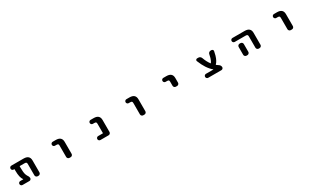

<svg xmlns="http://www.w3.org/2000/svg" viewBox="377 -2538 7245 4509"><g transform="rotate(-30 4000.0 -283.5)"><path d="M767.6 -78.1Q767.6 -54.7 750.5 -37.6Q733.4 -20.5 710 -20.5H687.5Q664.1 -20.5 647 -37.6Q629.9 -54.7 629.9 -78.1V-385.7Q629.9 -416 617.2 -427.2Q604.5 -438.5 572.3 -438.5H445.3Q437.5 -438.5 437.5 -431.6V-394.5Q437.5 -270.5 456.1 -210Q464.8 -181.6 477.5 -161.1Q490.2 -142.6 496.1 -132.3Q502 -122.1 508.3 -105Q514.6 -87.9 514.6 -72.3Q514.6 -50.8 499.5 -35.6Q484.4 -20.5 462.9 -20.5H276.4Q253.9 -20.5 238.3 -36.1Q222.7 -51.8 222.7 -74.2Q222.7 -96.7 238.3 -112.3Q253.9 -127.9 276.4 -127.9H353.5Q356.4 -127.9 357.4 -129.9Q358.4 -131.8 356.4 -133.8Q297.9 -208 297.9 -394.5V-431.6Q297.9 -438.5 291 -438.5H276.4Q253.9 -438.5 238.3 -454.1Q222.7 -469.7 222.7 -492.2Q222.7 -514.6 238.3 -530.3Q253.9 -545.9 276.4 -545.9H606.4Q767.6 -545.9 767.6 -402.3Z M1396.5 -438.5Q1374 -438.5 1358.4 -454.1Q1342.8 -469.7 1342.8 -492.2Q1342.8 -514.6 1358.4 -530.3Q1374 -545.9 1396.5 -545.9H1478.5Q1639.6 -545.9 1639.6 -402.3V-78.1Q1639.6 -54.7 1622.6 -37.6Q1605.5 -20.5 1582 -20.5H1549.8Q1526.4 -20.5 1509.3 -37.6Q1492.2 -54.7 1492.2 -78.1V-385.7Q1492.2 -417 1480 -427.7Q1467.8 -438.5 1434.6 -438.5Z M2388.7 -20.5Q2366.2 -20.5 2350.6 -36.1Q2335 -51.8 2335 -74.2Q2335 -96.7 2350.6 -112.3Q2366.2 -127.9 2388.7 -127.9H2512.7Q2519.5 -127.9 2519.5 -134.8V-385.7Q2519.5 -417 2507.3 -427.7Q2495.1 -438.5 2462.9 -438.5H2423.8Q2401.4 -438.5 2385.7 -454.1Q2370.1 -469.7 2370.1 -492.2Q2370.1 -514.6 2385.7 -530.3Q2401.4 -545.9 2423.8 -545.9H2505.9Q2667 -545.9 2667 -402.3V-78.1Q2667 -54.7 2649.9 -37.6Q2632.8 -20.5 2609.4 -20.5Z M3396.5 -438.5Q3374 -438.5 3358.4 -454.1Q3342.8 -469.7 3342.8 -492.2Q3342.8 -514.6 3358.4 -530.3Q3374 -545.9 3396.5 -545.9H3478.5Q3639.6 -545.9 3639.6 -402.3V-78.1Q3639.6 -54.7 3622.6 -37.6Q3605.5 -20.5 3582 -20.5H3549.8Q3526.4 -20.5 3509.3 -37.6Q3492.2 -54.7 3492.2 -78.1V-385.7Q3492.2 -417 3480 -427.7Q3467.8 -438.5 3434.6 -438.5Z M4396.5 -438.5Q4374 -438.5 4358.4 -454.1Q4342.8 -469.7 4342.8 -492.2Q4342.8 -514.6 4358.4 -530.3Q4374 -545.9 4396.5 -545.9H4478.5Q4639.6 -545.9 4639.6 -402.3V-276.4Q4639.6 -252.9 4622.6 -235.8Q4605.5 -218.8 4582 -218.8H4548.8Q4525.4 -218.8 4508.3 -235.8Q4491.2 -252.9 4491.2 -276.4V-385.7Q4491.2 -417 4479.5 -427.7Q4467.8 -438.5 4434.6 -438.5Z M5509.8 -127.9Q5511.7 -127.9 5512.7 -129.9Q5513.7 -131.8 5511.7 -132.8Q5440.4 -192.4 5380.9 -283.2Q5326.2 -366.2 5275.4 -492.2Q5272.5 -500 5272.5 -506.8Q5272.5 -518.6 5279.3 -528.3Q5291 -545.9 5312.5 -545.9H5345.7Q5371.1 -545.9 5392.1 -530.8Q5413.1 -515.6 5421.9 -491.2Q5465.8 -369.1 5528.3 -288.1Q5533.2 -282.2 5538.1 -288.1Q5563.5 -318.4 5587.9 -395.5L5610.4 -490.2Q5615.2 -514.6 5635.3 -530.3Q5655.3 -545.9 5680.7 -545.9H5699.2Q5721.7 -545.9 5735.4 -528.3Q5745.1 -515.6 5745.1 -501Q5745.1 -496.1 5743.2 -490.2L5718.8 -384.8Q5682.6 -261.7 5621.1 -200.2Q5616.2 -195.3 5622.1 -190.4Q5646.5 -170.9 5675.8 -152.3Q5697.3 -139.6 5709.5 -118.2Q5721.7 -96.7 5721.7 -73.2Q5721.7 -51.8 5706.1 -36.1Q5690.4 -20.5 5668.9 -20.5H5311.5Q5289.1 -20.5 5273.4 -36.1Q5257.8 -51.8 5257.8 -74.2Q5257.8 -96.7 5273.4 -112.3Q5289.1 -127.9 5311.5 -127.9Z M6271.5 -438.5Q6249 -438.5 6233.4 -454.1Q6217.8 -469.7 6217.8 -492.2Q6217.8 -514.6 6233.4 -530.3Q6249 -545.9 6271.5 -545.9H6600.6Q6761.7 -545.9 6761.7 -402.3V-78.1Q6761.7 -54.7 6744.6 -37.6Q6727.5 -20.5 6704.1 -20.5H6681.6Q6658.2 -20.5 6641.1 -37.6Q6624 -54.7 6624 -78.1V-385.7Q6624 -416 6611.3 -427.2Q6598.6 -438.5 6565.4 -438.5ZM6374 -346.7Q6397.5 -346.7 6414.6 -329.6Q6431.6 -312.5 6431.6 -289.1V-155.3V-78.1Q6431.6 -54.7 6414.6 -37.6Q6397.5 -20.5 6374 -20.5H6349.6Q6326.2 -20.5 6309.1 -37.6Q6292 -54.7 6292 -78.1V-155.3V-289.1Q6292 -312.5 6309.1 -329.6Q6326.2 -346.7 6349.6 -346.7Z M7396.5 -438.5Q7374 -438.5 7358.4 -454.1Q7342.8 -469.7 7342.8 -492.2Q7342.8 -514.6 7358.4 -530.3Q7374 -545.9 7396.5 -545.9H7478.5Q7639.6 -545.9 7639.6 -402.3V-78.1Q7639.6 -54.7 7622.6 -37.6Q7605.5 -20.5 7582 -20.5H7549.8Q7526.4 -20.5 7509.3 -37.6Q7492.2 -54.7 7492.2 -78.1V-385.7Q7492.2 -417 7480 -427.7Q7467.8 -438.5 7434.6 -438.5Z"/></g></svg>

Font: Gen Jyuu Gothic Monospace Bold
Style: Bold
Weight: 700
Designer: [Source Han Sans]
Ryoko NISHIZUKA  (kana & ideographs); Paul D. Hunt (Latin, Greek & Cyrillic); Wenlong ZHANG  (bopomofo
Version: Version 1.002.20150607